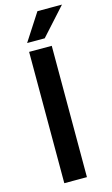

<svg xmlns="http://www.w3.org/2000/svg" viewBox="-136 -954 584 1004"><g transform="rotate(-15 155.5 -452.5)"><path d="M203.1 -710.9V0H80.6V-710.9ZM82.5 -758.3 177.7 -905.3H310.5L177.7 -758.3Z"/></g></svg>

Font: Vazirmatn RD UI FD Medium
Style: Regular
Weight: 500
Designer: Saber Rastikerdar
Foundry: Saber Rastikerdar
Version: Version 33.003